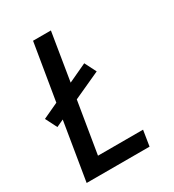

<svg xmlns="http://www.w3.org/2000/svg" viewBox="-178 -838 855 941"><g transform="rotate(-30 250.0 -367.5)"><path d="M34 0 88 -328 47 -309 14 -374 102 -415 155 -735H256L212 -465L317 -514L350 -449L197 -379L149 -88H404L390 0Z"/></g></svg>

Font: Iosevka Term Curly Semibold
Style: Italic
Weight: 600
Italic angle: -9°
Designer: Belleve Invis
Foundry: Belleve Invis
Version: Version 32.3.0